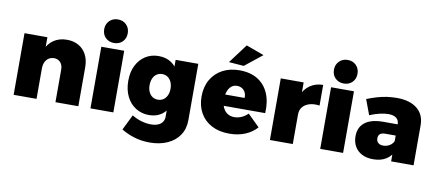

<svg xmlns="http://www.w3.org/2000/svg" viewBox="-83 -1134 3803 1669"><g transform="rotate(10 1818.5 -300.0)"><path d="M430 -287Q430 -328 408.5 -351.5Q387 -375 352 -375Q311 -374 287 -345Q263 -316 263 -269H217Q217 -358 243.5 -422Q270 -486 319 -519Q368 -552 436 -552Q494 -552 538.5 -527Q583 -502 607.5 -455Q632 -408 632 -345V0H430ZM61 -544H263V0H61Z M739 -544H941V0H739ZM841 -803Q887 -803 916 -773.5Q945 -744 945 -699Q945 -653 916 -624Q887 -595 841 -595Q796 -595 766.5 -624Q737 -653 737 -699Q737 -744 766.5 -773.5Q796 -803 841 -803Z M1595 -47Q1595 30 1557.5 86Q1520 142 1452.5 172.5Q1385 203 1296 203Q1220 203 1155 182Q1090 161 1045 132L1112 -4Q1148 19 1192.5 32.5Q1237 46 1279 46Q1316 46 1342 35.5Q1368 25 1381.5 5Q1395 -15 1395 -41V-544H1595ZM1245 -551Q1311 -551 1357.5 -519.5Q1404 -488 1428.5 -430Q1453 -372 1453 -293Q1453 -213 1429 -154Q1405 -95 1359.5 -63Q1314 -31 1249 -31Q1184 -31 1132 -63.5Q1080 -96 1050.5 -155.5Q1021 -215 1021 -294Q1021 -372 1050 -429.5Q1079 -487 1129.5 -519Q1180 -551 1245 -551ZM1302 -402Q1275 -402 1254 -388Q1233 -374 1221.5 -348Q1210 -322 1210 -288Q1210 -255 1221.5 -229.5Q1233 -204 1254 -190Q1275 -176 1302 -176Q1330 -176 1350.5 -190Q1371 -204 1383 -229.5Q1395 -255 1395 -288Q1395 -323 1383 -348.5Q1371 -374 1350.5 -388Q1330 -402 1302 -402Z M2043 -322Q2044 -350 2034 -370.5Q2024 -391 2005 -402.5Q1986 -414 1961 -414Q1931 -414 1910.5 -396.5Q1890 -379 1879 -349Q1868 -319 1868 -281Q1868 -237 1882.5 -206Q1897 -175 1922.5 -158.5Q1948 -142 1982 -142Q2048 -142 2102 -194L2207 -91Q2165 -44 2103.5 -18.5Q2042 7 1965 7Q1874 7 1808.5 -27.5Q1743 -62 1707.5 -124.5Q1672 -187 1672 -270Q1672 -355 1708 -418Q1744 -481 1808.5 -516Q1873 -551 1959 -551Q2055 -551 2120 -510.5Q2185 -470 2216.5 -396.5Q2248 -323 2242 -223H1841V-322ZM1982 -775 2140 -717 1987 -595 1855 -605Z M2696 -370Q2644 -377 2605.5 -365Q2567 -353 2546 -326.5Q2525 -300 2525 -260L2479 -269Q2479 -356 2505.5 -420Q2532 -484 2581 -518Q2630 -552 2696 -552ZM2323 -544H2525V0H2323Z M2767 -544H2969V0H2767ZM2869 -803Q2915 -803 2944 -773.5Q2973 -744 2973 -699Q2973 -653 2944 -624Q2915 -595 2869 -595Q2824 -595 2794.5 -624Q2765 -653 2765 -699Q2765 -744 2794.5 -773.5Q2824 -803 2869 -803Z M3301 -228Q3271 -228 3255.5 -215.5Q3240 -203 3240 -177Q3240 -152 3256 -137.5Q3272 -123 3301 -123Q3322 -123 3340 -130Q3358 -137 3372 -149.5Q3386 -162 3393 -179L3418 -107Q3398 -52 3351 -21.5Q3304 9 3234 9Q3176 9 3135 -12.5Q3094 -34 3072 -72.5Q3050 -111 3050 -162Q3050 -241 3104 -283.5Q3158 -326 3260 -327H3411V-228ZM3393 -329Q3393 -363 3369 -382Q3345 -401 3299 -401Q3266 -401 3223 -391Q3180 -381 3135 -362L3085 -496Q3130 -514 3174 -527Q3218 -540 3261.5 -546Q3305 -552 3347 -552Q3462 -552 3526.5 -500Q3591 -448 3591 -353V0H3393Z"/></g></svg>

Font: Alexandria ExtraBold
Style: Regular
Weight: 800
Designer: Mohamed Gaber
Foundry: Kief Type Foundry
Version: Version 5.100